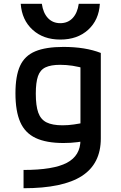

<svg xmlns="http://www.w3.org/2000/svg" viewBox="-20 -779 640 1019"><path d="M105 123Q263 123 335 85Q407 47 407 -36V-471L439 -413Q398 -425 365 -430Q332 -435 299 -435Q250 -435 221.5 -421.5Q193 -408 181.5 -374.5Q170 -341 170 -282Q170 -218 183 -181.5Q196 -145 227 -129.5Q258 -114 312 -114Q342 -114 372.5 -118.5Q403 -123 443 -131L455 -35Q425 -29 390.5 -24.5Q356 -20 317 -20Q226 -20 169.5 -46.5Q113 -73 87.5 -131Q62 -189 62 -284Q62 -376 86.5 -429.5Q111 -483 167 -506.5Q223 -530 317 -530Q433 -530 515 -498V-44Q515 90 414.5 155Q314 220 105 220ZM300 -569Q210 -569 153 -621Q96 -673 90 -759H202Q209 -710 234.5 -683Q260 -656 300 -656Q340 -656 365.5 -683Q391 -710 398 -759H510Q505 -673 448 -621Q391 -569 300 -569Z"/></svg>

Font: M PLUS Code Latin Expanded Medium
Style: Regular
Weight: 500
Width: 7
Designer: Coji Morishita
Foundry: UNDERFOREST DESIGN
Version: Version 1.002; ttfautohint (v1.8.3)